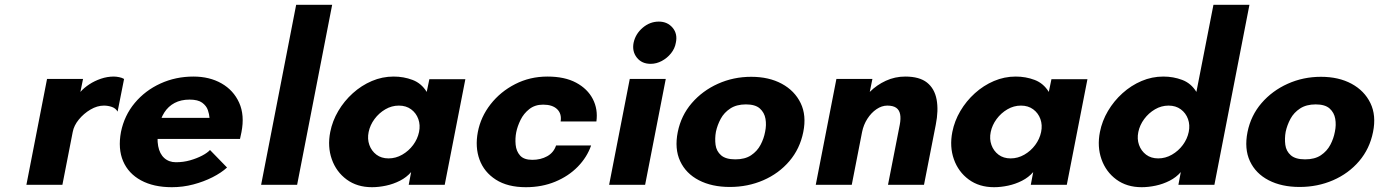

<svg xmlns="http://www.w3.org/2000/svg" viewBox="-20 -770 5746 800"><path d="M90 0 176 -441H326L315 -387Q330 -404 352 -418.5Q374 -433 400.5 -442Q427 -451 454 -451Q464 -451 476.5 -448.5Q489 -446 497 -441L470 -305Q462 -319 446 -324.5Q430 -330 413 -330Q385 -330 357 -313.5Q329 -297 308.5 -272Q288 -247 283 -220L240 0Z M696 10Q620 10 567.5 -18.5Q515 -47 493 -98.5Q471 -150 484 -220Q498 -289 541.5 -341Q585 -393 648.5 -422Q712 -451 786 -451Q853 -451 903 -422.5Q953 -394 976.5 -342Q1000 -290 986 -219L980 -191H607L624 -279H853Q852 -294 846 -311.5Q840 -329 822.5 -342Q805 -355 770 -355Q734 -355 707.5 -341Q681 -327 664.5 -301Q648 -275 641 -239Q633 -194 639 -161.5Q645 -129 664.5 -111.5Q684 -94 713 -94Q744 -94 772 -102Q800 -110 822 -121.5Q844 -133 855 -145L926 -72Q902 -50 865.5 -31.5Q829 -13 785.5 -1.5Q742 10 696 10Z M1068 0 1214 -750H1364L1218 0Z M1530 10Q1468 10 1424.5 -22Q1381 -54 1362.5 -106.5Q1344 -159 1356 -220Q1365 -266 1389.5 -307.5Q1414 -349 1450 -381.5Q1486 -414 1529.5 -432.5Q1573 -451 1620 -451Q1662 -451 1699 -437Q1736 -423 1758 -387L1769 -440H1919L1833 0H1683L1693 -53Q1674 -31 1646.5 -17Q1619 -3 1588.5 3.5Q1558 10 1530 10ZM1599 -110Q1629 -110 1656 -125.5Q1683 -141 1701.5 -166Q1720 -191 1726 -220Q1732 -249 1723 -274Q1714 -299 1693 -314.5Q1672 -330 1642 -330Q1612 -330 1585.5 -314.5Q1559 -299 1540.5 -274Q1522 -249 1516 -220Q1510 -191 1519 -166Q1528 -141 1548.5 -125.5Q1569 -110 1599 -110Z M2171 10Q2095 10 2046 -21.5Q1997 -53 1978 -105Q1959 -157 1971 -220Q1983 -283 2024 -335.5Q2065 -388 2126.5 -419.5Q2188 -451 2261 -451Q2333 -451 2380.5 -425.5Q2428 -400 2450 -357.5Q2472 -315 2465 -264H2316Q2321 -296 2301.5 -315Q2282 -334 2243 -334Q2209 -334 2185.5 -315.5Q2162 -297 2149 -270.5Q2136 -244 2131 -219Q2126 -194 2128.5 -167Q2131 -140 2147 -122Q2163 -104 2198 -104Q2233 -104 2260 -119Q2287 -134 2297 -164H2443Q2426 -115 2387.5 -75.5Q2349 -36 2293.5 -13Q2238 10 2171 10Z M2518 0 2604 -441H2754L2668 0ZM2691 -504Q2654 -504 2633.5 -530Q2613 -556 2620 -592Q2628 -629 2658 -654.5Q2688 -680 2725 -680Q2761 -680 2782.5 -654.5Q2804 -629 2796 -592Q2792 -568 2776 -548Q2760 -528 2737.5 -516Q2715 -504 2691 -504Z M3021 9Q2946 9 2892 -19Q2838 -47 2814 -98.5Q2790 -150 2804 -220Q2818 -289 2862.5 -340.5Q2907 -392 2971.5 -421Q3036 -450 3110 -450Q3184 -450 3237.5 -421Q3291 -392 3316 -340.5Q3341 -289 3327 -220Q3313 -150 3269 -98.5Q3225 -47 3160.5 -19Q3096 9 3021 9ZM3044 -106Q3084 -106 3109.5 -123Q3135 -140 3149 -166.5Q3163 -193 3168 -221Q3174 -249 3169.5 -275Q3165 -301 3146 -318Q3127 -335 3088 -335Q3049 -335 3023 -318Q2997 -301 2983 -275Q2969 -249 2963 -221Q2958 -193 2961.5 -166.5Q2965 -140 2984.5 -123Q3004 -106 3044 -106Z M3379 0 3465 -441H3615L3604 -387Q3633 -416 3671 -433.5Q3709 -451 3752 -451Q3811 -451 3842.5 -426Q3874 -401 3882.5 -355.5Q3891 -310 3879 -250L3830 0H3680L3729 -250Q3734 -276 3730.5 -294Q3727 -312 3714 -321Q3701 -330 3677 -330Q3654 -330 3632 -315Q3610 -300 3594 -275Q3578 -250 3572 -220L3529 0Z M4122 10Q4060 10 4016.5 -22Q3973 -54 3954.5 -106.5Q3936 -159 3948 -220Q3957 -266 3981.5 -307.5Q4006 -349 4042 -381.5Q4078 -414 4121.5 -432.5Q4165 -451 4212 -451Q4254 -451 4291 -437Q4328 -423 4350 -387L4361 -440H4511L4425 0H4275L4285 -53Q4266 -31 4238.5 -17Q4211 -3 4180.5 3.5Q4150 10 4122 10ZM4191 -110Q4221 -110 4248 -125.5Q4275 -141 4293.5 -166Q4312 -191 4318 -220Q4324 -249 4315 -274Q4306 -299 4285 -314.5Q4264 -330 4234 -330Q4204 -330 4177.5 -314.5Q4151 -299 4132.5 -274Q4114 -249 4108 -220Q4102 -191 4111 -166Q4120 -141 4140.5 -125.5Q4161 -110 4191 -110Z M4737 10Q4675 10 4631.5 -22Q4588 -54 4569.5 -106.5Q4551 -159 4563 -220Q4572 -266 4596.5 -307.5Q4621 -349 4657 -381.5Q4693 -414 4736.5 -432.5Q4780 -451 4827 -451Q4869 -451 4906 -437Q4943 -423 4965 -387L5036 -750H5186L5040 0H4890L4900 -53Q4881 -31 4853.5 -17Q4826 -3 4795.5 3.5Q4765 10 4737 10ZM4806 -110Q4836 -110 4863 -125.5Q4890 -141 4908.5 -166Q4927 -191 4933 -220Q4939 -249 4930 -274Q4921 -299 4900 -314.5Q4879 -330 4849 -330Q4819 -330 4792.5 -314.5Q4766 -299 4747.5 -274Q4729 -249 4723 -220Q4717 -191 4726 -166Q4735 -141 4755.5 -125.5Q4776 -110 4806 -110Z M5395 9Q5320 9 5266 -19Q5212 -47 5188 -98.5Q5164 -150 5178 -220Q5192 -289 5236.5 -340.5Q5281 -392 5345.5 -421Q5410 -450 5484 -450Q5558 -450 5611.5 -421Q5665 -392 5690 -340.5Q5715 -289 5701 -220Q5687 -150 5643 -98.5Q5599 -47 5534.5 -19Q5470 9 5395 9ZM5418 -106Q5458 -106 5483.5 -123Q5509 -140 5523 -166.5Q5537 -193 5542 -221Q5548 -249 5543.5 -275Q5539 -301 5520 -318Q5501 -335 5462 -335Q5423 -335 5397 -318Q5371 -301 5357 -275Q5343 -249 5337 -221Q5332 -193 5335.5 -166.5Q5339 -140 5358.5 -123Q5378 -106 5418 -106Z"/></svg>

Font: Teachers
Style: Italic
Weight: 400
Italic angle: -11°
Designer: Alfredo Marco Pradil, Chank Diesel
Version: Version 1.001